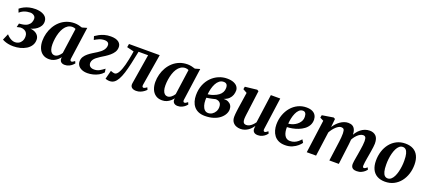

<svg xmlns="http://www.w3.org/2000/svg" viewBox="42 -1561 5687 2572"><g transform="rotate(20 2886.0 -275.0)"><path d="M150.5 11.5Q109 11.5 76.5 4.5Q44 -2.5 22.8 -11.5Q1.5 -20.5 -7.5 -25.5L31.5 -116Q50 -95 70.2 -79.8Q90.5 -64.5 112 -56.2Q133.5 -48 155.5 -48Q183 -48 207.5 -61.8Q232 -75.5 247 -102.2Q262 -129 262 -167Q262 -194.5 250.5 -215Q239 -235.5 216.2 -247Q193.5 -258.5 159 -258.5L107.5 -247L120.5 -301L162 -305.5Q214 -312.5 241.8 -332.8Q269.5 -353 279.8 -378.8Q290 -404.5 290 -427.5Q290 -459 266.2 -475.2Q242.5 -491.5 214.5 -491.5Q193.5 -491.5 168.8 -487.2Q144 -483 117.2 -471.2Q90.5 -459.5 65 -436L46.5 -486.5Q74 -509 106.8 -525.2Q139.5 -541.5 178 -550.5Q216.5 -559.5 260.5 -559.5Q339.5 -559.5 387.5 -529Q435.5 -498.5 435.5 -441.5Q435.5 -408 419.8 -380.5Q404 -353 376.8 -332Q349.5 -311 314.5 -297.8Q279.5 -284.5 241.5 -280L233.5 -287Q289 -295 330.2 -282Q371.5 -269 394.2 -241.2Q417 -213.5 417 -176.5Q417 -130 394.2 -94.8Q371.5 -59.5 333.2 -36Q295 -12.5 247.8 -0.5Q200.5 11.5 150.5 11.5Z M936 -100.5Q933 -79.5 938.8 -71.2Q944.5 -63 954.5 -63Q963 -63 973.5 -68.5Q984 -74 999.5 -87L1013 -57.5Q1007 -48.5 989.2 -32.2Q971.5 -16 944.2 -3Q917 10 883 10Q851 10 831.8 -6Q812.5 -22 812 -53L814.5 -74.5Q799 -53.5 776.8 -34.2Q754.5 -15 725.8 -2.5Q697 10 660.5 10Q605 10 567.8 -16.5Q530.5 -43 512 -89Q493.5 -135 493.5 -192Q493.5 -246 507.5 -299.2Q521.5 -352.5 548.8 -399.5Q576 -446.5 615.8 -482.8Q655.5 -519 707.5 -539.8Q759.5 -560.5 822 -560.5Q849 -560.5 878.8 -554Q908.5 -547.5 930 -539.5L1000 -559.5ZM857 -492.5Q847.5 -498 835.8 -501Q824 -504 811 -504Q774 -504 745.2 -485.2Q716.5 -466.5 695.8 -434.5Q675 -402.5 662 -362.2Q649 -322 642.5 -278.8Q636 -235.5 636 -194.5Q636 -151.5 645.5 -122.2Q655 -93 672 -78.2Q689 -63.5 711 -63.5Q726 -63.5 739.8 -69.2Q753.5 -75 765.8 -84.8Q778 -94.5 788.2 -106.5Q798.5 -118.5 806.5 -131.5Z M1208 10Q1158.5 10 1123.8 -5.8Q1089 -21.5 1071.5 -49.2Q1054 -77 1056.5 -113Q1058.5 -146 1076.2 -173Q1094 -200 1121.5 -222.5Q1149 -245 1180.5 -264.5Q1212 -284 1242 -302.5Q1288 -331 1312.5 -361.8Q1337 -392.5 1339.5 -428Q1341 -448 1333.2 -460.8Q1325.5 -473.5 1310.5 -479.2Q1295.5 -485 1276 -485Q1235 -485 1198.5 -469.2Q1162 -453.5 1137.5 -437L1122 -487Q1145.5 -503.5 1176.8 -520.5Q1208 -537.5 1248.2 -549Q1288.5 -560.5 1338 -560.5Q1413 -560.5 1451 -530.8Q1489 -501 1485 -450.5Q1482.5 -415.5 1464 -387Q1445.5 -358.5 1417.2 -334.5Q1389 -310.5 1357.2 -290Q1325.5 -269.5 1295.5 -251.5Q1267.5 -233.5 1245.8 -216Q1224 -198.5 1211.5 -179Q1199 -159.5 1197 -135.5Q1196 -117 1203.5 -101.2Q1211 -85.5 1228.5 -76Q1246 -66.5 1274 -66.5Q1316.5 -66.5 1348.8 -84.2Q1381 -102 1417.5 -130L1425.5 -80Q1398.5 -49 1362 -29.2Q1325.5 -9.5 1285.5 0.2Q1245.5 10 1208 10Z M1962.5 -98.5Q1959.5 -77 1966.5 -70Q1973.5 -63 1980.5 -63Q1989 -63 2000.5 -68.2Q2012 -73.5 2028 -86.5L2042 -56.5Q2032.5 -44.5 2011.8 -28.8Q1991 -13 1963 -1.5Q1935 10 1902 10Q1860 10 1837.8 -10Q1815.5 -30 1822 -70L1891 -494H1755Q1735 -395 1717 -314.2Q1699 -233.5 1679.8 -172.5Q1660.5 -111.5 1637.5 -71Q1616 -32.5 1588.5 -12.2Q1561 8 1523 8Q1505 8 1486.8 4Q1468.5 0 1463 -3.5L1494.5 -127Q1499 -125 1508.5 -121.5Q1518 -118 1529.8 -114.8Q1541.5 -111.5 1552.5 -111.5Q1568.5 -111.5 1582.8 -125Q1597 -138.5 1609.2 -161.2Q1621.5 -184 1631.8 -212.8Q1642 -241.5 1650.5 -272.5Q1661 -312.5 1669.2 -352.5Q1677.5 -392.5 1683 -425Q1688.5 -457.5 1691 -475.5L1590.5 -500L1599 -548H2037Z M2546.5 -100.5Q2543.5 -79.5 2549.2 -71.2Q2555 -63 2565 -63Q2573.5 -63 2584 -68.5Q2594.5 -74 2610 -87L2623.5 -57.5Q2617.5 -48.5 2599.8 -32.2Q2582 -16 2554.8 -3Q2527.5 10 2493.5 10Q2461.5 10 2442.2 -6Q2423 -22 2422.5 -53L2425 -74.5Q2409.5 -53.5 2387.2 -34.2Q2365 -15 2336.2 -2.5Q2307.5 10 2271 10Q2215.5 10 2178.2 -16.5Q2141 -43 2122.5 -89Q2104 -135 2104 -192Q2104 -246 2118 -299.2Q2132 -352.5 2159.2 -399.5Q2186.5 -446.5 2226.2 -482.8Q2266 -519 2318 -539.8Q2370 -560.5 2432.5 -560.5Q2459.5 -560.5 2489.2 -554Q2519 -547.5 2540.5 -539.5L2610.5 -559.5ZM2467.5 -492.5Q2458 -498 2446.2 -501Q2434.5 -504 2421.5 -504Q2384.5 -504 2355.8 -485.2Q2327 -466.5 2306.2 -434.5Q2285.5 -402.5 2272.5 -362.2Q2259.5 -322 2253 -278.8Q2246.5 -235.5 2246.5 -194.5Q2246.5 -151.5 2256 -122.2Q2265.5 -93 2282.5 -78.2Q2299.5 -63.5 2321.5 -63.5Q2336.5 -63.5 2350.2 -69.2Q2364 -75 2376.2 -84.8Q2388.5 -94.5 2398.8 -106.5Q2409 -118.5 2417 -131.5Z M2882 10.5Q2828 10.5 2789 -6.5Q2750 -23.5 2725 -54.2Q2700 -85 2688.2 -125.2Q2676.5 -165.5 2676.5 -211Q2676.5 -294.5 2703.2 -359.8Q2730 -425 2775.2 -470.2Q2820.5 -515.5 2877 -539.2Q2933.5 -563 2993 -563Q3052.5 -563 3089.8 -547Q3127 -531 3144.2 -505.8Q3161.5 -480.5 3161.5 -452Q3161.5 -420.5 3150.8 -389.2Q3140 -358 3114 -332Q3088 -306 3042 -291Q3083 -291.5 3110.5 -278Q3138 -264.5 3152.2 -241Q3166.5 -217.5 3166.5 -186Q3166.5 -150.5 3147.5 -115.8Q3128.5 -81 3092.2 -52.2Q3056 -23.5 3003 -6.5Q2950 10.5 2882 10.5ZM2910 -41Q2940.5 -41 2966.5 -57.5Q2992.5 -74 3008.8 -102.8Q3025 -131.5 3025 -168Q3025 -198 3014.5 -215.8Q3004 -233.5 2986.2 -241.8Q2968.5 -250 2946 -251Q2938 -249.5 2928 -247Q2918 -244.5 2906.8 -242Q2895.5 -239.5 2883.5 -237Q2868.5 -234 2852.5 -231Q2836.5 -228 2819 -226Q2818 -217.5 2817.8 -208.5Q2817.5 -199.5 2817.5 -190.5Q2817.5 -150 2827.8 -116Q2838 -82 2858.5 -61.5Q2879 -41 2910 -41ZM2819.5 -275.5Q2834 -277 2847.5 -279.8Q2861 -282.5 2873.8 -286.2Q2886.5 -290 2899.5 -295Q2939 -309.5 2966.8 -330Q2994.5 -350.5 3009 -377.5Q3023.5 -404.5 3023.5 -438.5Q3023.5 -473 3009.2 -489.2Q2995 -505.5 2966 -505.5Q2931.5 -505.5 2905.2 -485Q2879 -464.5 2861.2 -430.5Q2843.5 -396.5 2833.2 -356Q2823 -315.5 2819.5 -275.5Z M3387 10.5Q3355 10.5 3325.5 -1.8Q3296 -14 3276.5 -41.2Q3257 -68.5 3256.5 -113.5Q3256.5 -130.5 3258.2 -151.8Q3260 -173 3263 -196.5Q3266 -220 3269.2 -243.5Q3272.5 -267 3276 -288.5L3303.5 -471L3246 -503.5L3252.5 -540.5L3422.5 -560L3445 -547.5L3411.5 -288Q3409 -267 3406 -245Q3403 -223 3400.2 -202.5Q3397.5 -182 3395.8 -164.8Q3394 -147.5 3394 -135Q3394 -109 3399.8 -93.8Q3405.5 -78.5 3416.8 -72Q3428 -65.5 3445.5 -65.5Q3468 -65.5 3489.8 -77Q3511.5 -88.5 3530.2 -107.2Q3549 -126 3563 -146.5L3619 -554.5H3753L3690 -99Q3687.5 -80.5 3692.8 -71.8Q3698 -63 3708 -63Q3717 -63 3727 -68.5Q3737 -74 3754.5 -88.5L3767.5 -59Q3761.5 -49.5 3744 -33Q3726.5 -16.5 3699.2 -3.2Q3672 10 3637.5 10Q3601 10 3582.8 -5.5Q3564.5 -21 3562 -47Q3562 -50 3562 -55Q3562 -60 3562.5 -66.5Q3563 -73 3564 -79.5Q3565 -86 3565.5 -92L3564 -93Q3550.5 -74 3533.2 -55.5Q3516 -37 3494.2 -22.2Q3472.5 -7.5 3446 1.5Q3419.5 10.5 3387 10.5Z M4243.5 -101Q4230 -80 4200 -53.8Q4170 -27.5 4126 -8.2Q4082 11 4025 11Q3970 11 3931.2 -7.5Q3892.5 -26 3868.8 -57.8Q3845 -89.5 3834 -129Q3823 -168.5 3823 -209.5Q3823 -284 3846 -348.2Q3869 -412.5 3910 -460.8Q3951 -509 4006.2 -536Q4061.5 -563 4126 -563Q4177.5 -563 4210.2 -547.2Q4243 -531.5 4258.8 -504.2Q4274.5 -477 4275.5 -443Q4276 -396 4255.8 -360.5Q4235.5 -325 4201.5 -299.8Q4167.5 -274.5 4126.2 -258.2Q4085 -242 4043.5 -234.2Q4002 -226.5 3967.5 -225.5Q3966.5 -190.5 3972 -161Q3977.5 -131.5 3989.8 -109.8Q4002 -88 4021.5 -76Q4041 -64 4067.5 -64Q4102 -64 4129.8 -75.2Q4157.5 -86.5 4179.5 -104.8Q4201.5 -123 4218.5 -142.5ZM4096 -505.5Q4065 -505.5 4042 -483.8Q4019 -462 4003.5 -427Q3988 -392 3979.5 -352Q3971 -312 3968.5 -275Q3990 -276.5 4014.8 -284Q4039.5 -291.5 4063 -305Q4086.5 -318.5 4105.5 -337.8Q4124.5 -357 4135.8 -381.5Q4147 -406 4146 -435.5Q4145 -471 4132.2 -488.2Q4119.5 -505.5 4096 -505.5Z M4535.5 -548 4523.5 -428.5Q4540 -455 4562 -478.8Q4584 -502.5 4610 -521Q4636 -539.5 4664.8 -550Q4693.5 -560.5 4723.5 -560.5Q4759.5 -560.5 4783.8 -546.2Q4808 -532 4820.8 -501.8Q4833.5 -471.5 4834.5 -422Q4835 -415 4834.8 -406.5Q4834.5 -398 4833.5 -388.8Q4832.5 -379.5 4831.5 -370L4813 -391Q4829.5 -430.5 4852.2 -461.8Q4875 -493 4902.5 -515Q4930 -537 4962 -548.8Q4994 -560.5 5029.5 -560.5Q5083.5 -560.5 5117.2 -527.8Q5151 -495 5151 -419.5Q5151 -401 5147 -370.8Q5143 -340.5 5137.8 -307.2Q5132.5 -274 5127.5 -246Q5123 -220.5 5118.2 -192.5Q5113.5 -164.5 5109.8 -138.2Q5106 -112 5105.5 -92.5Q5105 -75 5110 -69Q5115 -63 5122.5 -63Q5132 -63 5142.5 -68.8Q5153 -74.5 5169.5 -88.5L5182.5 -59Q5176.5 -50.5 5158.8 -34Q5141 -17.5 5112.5 -3.8Q5084 10 5045 10Q5012.5 10 4994.8 0Q4977 -10 4970.5 -26.8Q4964 -43.5 4964 -62.5Q4964.5 -79 4968.2 -105Q4972 -131 4977.5 -161Q4983 -191 4987.5 -219.5Q4992 -247.5 4997.2 -280Q5002.5 -312.5 5006.2 -344.8Q5010 -377 5010 -403.5Q5009.5 -444.5 4999 -459Q4988.5 -473.5 4965 -473.5Q4946 -473.5 4924.2 -462Q4902.5 -450.5 4881.5 -429.2Q4860.5 -408 4842.5 -379.2Q4824.5 -350.5 4812.5 -316L4834 -394Q4833.5 -371.5 4831.2 -345.8Q4829 -320 4826.2 -294Q4823.5 -268 4820 -244.5L4789.5 0H4654.5L4684 -218.5Q4688 -247 4692.2 -279.5Q4696.5 -312 4699.2 -343.8Q4702 -375.5 4701.5 -402Q4700.5 -446 4689.5 -459.8Q4678.5 -473.5 4652 -473.5Q4636 -473.5 4617.5 -463.5Q4599 -453.5 4580 -436Q4561 -418.5 4543.8 -395.8Q4526.5 -373 4513 -348L4465.5 0H4332.5L4396 -471.5L4344.5 -498L4351.5 -534.5L4512.5 -560.5Z M5536.5 -561.5Q5604.5 -561.5 5650.8 -535.5Q5697 -509.5 5721.2 -459.5Q5745.5 -409.5 5746 -338Q5746.5 -268 5726.5 -204.8Q5706.5 -141.5 5668 -92.5Q5629.5 -43.5 5574.2 -15.2Q5519 13 5449.5 13Q5383 13 5336.8 -13.2Q5290.5 -39.5 5266.5 -89.2Q5242.5 -139 5242 -210Q5241.5 -281 5261.5 -344.5Q5281.5 -408 5320 -456.8Q5358.5 -505.5 5413.2 -533.5Q5468 -561.5 5536.5 -561.5ZM5519.5 -507Q5491.5 -507 5470 -488.5Q5448.5 -470 5433 -438.5Q5417.5 -407 5407.5 -368.2Q5397.5 -329.5 5393 -288.5Q5388.5 -247.5 5389 -210Q5389 -148.5 5398.8 -111.2Q5408.5 -74 5426.5 -57.5Q5444.5 -41 5469 -41Q5497 -41 5518.2 -59.5Q5539.5 -78 5555 -109.5Q5570.5 -141 5580.2 -180Q5590 -219 5594.8 -260Q5599.5 -301 5599 -339Q5599 -400.5 5589.5 -437.2Q5580 -474 5562.5 -490.5Q5545 -507 5519.5 -507Z"/></g></svg>

Font: Merriweather 36pt
Style: Bold Italic
Weight: 700
Italic angle: -7.8°
Version: Version 2.101